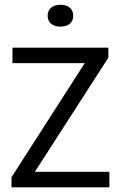

<svg xmlns="http://www.w3.org/2000/svg" viewBox="-20 -798 514 818"><path d="M29 0V-43L351 -544.5L355.5 -529H33V-595H441.5V-552L118.5 -50.5L114.5 -66H446V0ZM237.5 -684.5Q212.5 -684.5 197.8 -696.8Q183 -709 183 -730.5Q183 -753 197.8 -765.2Q212.5 -777.5 237.5 -777.5Q263 -777.5 277.5 -765.2Q292 -753 292 -730.5Q292 -709 277.5 -696.8Q263 -684.5 237.5 -684.5Z"/></svg>

Font: Encode Sans SC SemiCondensed
Style: Regular
Weight: 400
Width: 4
Designer: Multiple Designers
Foundry: Impallari Type
Version: Version 3.002